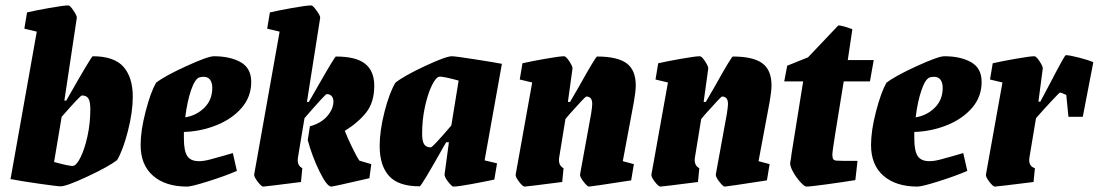

<svg xmlns="http://www.w3.org/2000/svg" viewBox="-20 -681 4063 710"><path d="M471 -323Q471 -267 453 -196.5Q435 -126 413 -89Q382 -65 304 -28.5Q226 8 204 8Q192 8 122.5 -2Q53 -12 24 -18H19V-19L116 -564L70 -575L80 -635Q109 -642 162.5 -651.5Q216 -661 233 -661Q239 -661 252 -641.5Q265 -622 264 -615L218 -309H225Q318 -473 323 -473Q402 -473 436.5 -434Q471 -395 471 -323ZM314 -277Q314 -305 307 -316.5Q300 -328 283 -328Q277 -328 208 -249L180 -82Q205 -75 225.5 -70.5Q246 -66 252 -68Q264 -71 278.5 -100.5Q293 -130 303.5 -177.5Q314 -225 314 -277Z M660 -193V-169Q660 -123 672.5 -104Q685 -85 716 -85Q733 -85 756 -91Q779 -97 805 -104.5Q831 -112 841 -115L856 -49Q812 -30 750 -10.5Q688 9 672 9Q592 9 546 -31Q500 -71 500 -145Q500 -198 518.5 -269Q537 -340 557 -375Q589 -400 669 -436.5Q749 -473 771 -473Q831 -473 870 -451Q909 -429 909 -378Q909 -323 873.5 -282Q838 -241 780.5 -218Q723 -195 660 -193ZM665 -247Q707 -254 736 -283Q765 -312 765 -356Q765 -375 757 -386Q749 -397 733 -397Q726 -397 718 -395Q701 -390 686.5 -347.5Q672 -305 665 -247Z M1309 -87 1353 -74 1346 -22Q1212 9 1205 9Q1189 9 1161.5 -47Q1134 -103 1118 -163L1126 -214Q1167 -225 1190 -251.5Q1213 -278 1213 -306Q1213 -318 1206.5 -325.5Q1200 -333 1188 -333Q1183 -333 1106 -244L1082 -100Q1081 -95 1081 -88Q1081 -68 1098 -59L1093 -8Q960 9 953 9Q947 9 933 -9Q919 -27 920 -36L1014 -564L968 -575L978 -635Q1007 -642 1060.5 -651.5Q1114 -661 1131 -661Q1137 -661 1151 -641.5Q1165 -622 1164 -615L1115 -304H1122L1153 -358Q1218 -472 1222 -472Q1297 -472 1330.5 -445Q1364 -418 1364 -364Q1364 -303 1334.5 -265.5Q1305 -228 1255 -197Q1264 -174 1281 -138.5Q1298 -103 1309 -87Z M1772 -88 1818 -77 1808 -17Q1776 -10 1724.5 -0.5Q1673 9 1657 9Q1651 9 1637 -9Q1623 -27 1624 -36L1640 -155H1630L1620 -138Q1538 8 1532 8Q1453 8 1418.5 -30.5Q1384 -69 1384 -141Q1384 -198 1402 -268Q1420 -338 1442 -375Q1473 -400 1551 -436.5Q1629 -473 1651 -473Q1663 -473 1737 -461.5Q1811 -450 1836 -445ZM1649 -217 1676 -383Q1651 -390 1629.5 -394.5Q1608 -399 1603 -397Q1591 -394 1576.5 -364Q1562 -334 1551.5 -286.5Q1541 -239 1541 -187Q1541 -159 1548.5 -147.5Q1556 -136 1573 -136Q1580 -136 1649 -217Z M2324 -304 2283 -85 2324 -74 2314 -14Q2165 9 2158 9Q2152 9 2138 -9Q2124 -27 2125 -36L2166 -261Q2170 -287 2170 -297Q2170 -324 2148 -324Q2144 -324 2088 -261Q2087 -260 2071 -241L2048 -100Q2047 -96 2047 -89Q2047 -68 2064 -59L2059 -8Q1927 9 1920 9Q1913 9 1899 -9.5Q1885 -28 1887 -36L1948 -376L1902 -387L1912 -447Q1942 -454 1996 -463.5Q2050 -473 2066 -473Q2073 -473 2085.5 -454Q2098 -435 2097 -427L2080 -304H2088L2121 -361Q2183 -472 2188 -472Q2263 -472 2297 -447Q2331 -422 2331 -365Q2331 -344 2324 -304Z M2826 -304 2785 -85 2826 -74 2816 -14Q2667 9 2660 9Q2654 9 2640 -9Q2626 -27 2627 -36L2668 -261Q2672 -287 2672 -297Q2672 -324 2650 -324Q2646 -324 2590 -261Q2589 -260 2573 -241L2550 -100Q2549 -96 2549 -89Q2549 -68 2566 -59L2561 -8Q2429 9 2422 9Q2415 9 2401 -9.5Q2387 -28 2389 -36L2450 -376L2404 -387L2414 -447Q2444 -454 2498 -463.5Q2552 -473 2568 -473Q2575 -473 2587.5 -454Q2600 -435 2599 -427L2582 -304H2590L2623 -361Q2685 -472 2690 -472Q2765 -472 2799 -447Q2833 -422 2833 -365Q2833 -344 2826 -304Z M2902 -79Q2905 -93 2907 -112L2950 -380H2880L2891 -438L2968 -469L3080 -587Q3094 -587 3132 -573L3115 -459H3211L3197 -380H3100Q3078 -245 3068 -182.5Q3058 -120 3058 -109Q3058 -98 3061 -93Q3064 -88 3073 -87Q3079 -86 3151 -86L3143 -15Q3100 -8 3038 0.5Q2976 9 2962 9Q2955 9 2939.5 -8Q2924 -25 2912.5 -46Q2901 -67 2902 -79Z M3361 -193V-169Q3361 -123 3373.5 -104Q3386 -85 3417 -85Q3434 -85 3457 -91Q3480 -97 3506 -104.5Q3532 -112 3542 -115L3557 -49Q3513 -30 3451 -10.5Q3389 9 3373 9Q3293 9 3247 -31Q3201 -71 3201 -145Q3201 -198 3219.5 -269Q3238 -340 3258 -375Q3290 -400 3370 -436.5Q3450 -473 3472 -473Q3532 -473 3571 -451Q3610 -429 3610 -378Q3610 -323 3574.5 -282Q3539 -241 3481.5 -218Q3424 -195 3361 -193ZM3366 -247Q3408 -254 3437 -283Q3466 -312 3466 -356Q3466 -375 3458 -386Q3450 -397 3434 -397Q3427 -397 3419 -395Q3402 -390 3387.5 -347.5Q3373 -305 3366 -247Z M4023 -451 3984 -249H3931L3923 -330Q3903 -339 3900 -339Q3898 -339 3869 -308Q3840 -277 3811 -244L3787 -100Q3786 -95 3786 -88Q3786 -66 3807 -59L3802 -8Q3666 9 3659 9Q3652 9 3638 -9.5Q3624 -28 3626 -36L3687 -376L3641 -387L3651 -447Q3681 -454 3735 -463.5Q3789 -473 3805 -473Q3812 -473 3824.5 -454Q3837 -435 3836 -427L3820 -305H3827L3861 -369Q3917 -477 3921 -477Q3935 -477 3970 -468Q4005 -459 4023 -451Z"/></svg>

Font: Grenze ExtraBold
Style: Italic
Weight: 800
Italic angle: -10°
Designer: Renata Polastri
Foundry: Omnibus-Type
Version: Version 1.002; ttfautohint (v1.8)